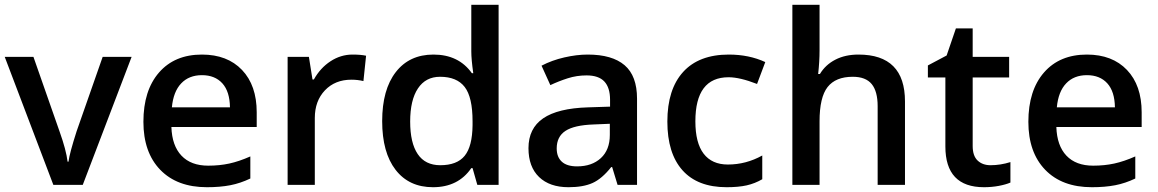

<svg xmlns="http://www.w3.org/2000/svg" viewBox="-20 -780 4885 810"><path d="M205.1 0 0 -540H121.1L231 -226.1Q259.3 -147 265.1 -98.1H269Q273.4 -133.3 303.2 -226.1L413.1 -540H535.2L329.1 0Z M853 9.8Q727.1 9.8 656 -63.7Q585 -137.2 585 -266.1Q585 -398.4 650.9 -474.1Q716.8 -549.8 832 -549.8Q939 -549.8 1001 -484.9Q1063 -419.9 1063 -306.2V-244.1H703.1Q705.6 -165.5 745.6 -123.3Q785.6 -81.1 858.4 -81.1Q906.2 -81.1 947.5 -90.1Q988.8 -99.1 1036.1 -120.1V-26.9Q994.1 -6.8 951.2 1.5Q908.2 9.8 853 9.8ZM832 -462.9Q777.3 -462.9 744.4 -428.2Q711.4 -393.6 705.1 -327.1H950.2Q949.2 -394 918 -428.5Q886.7 -462.9 832 -462.9Z M1467.3 -549.8Q1502 -549.8 1524.4 -544.9L1513.2 -438Q1488.8 -443.8 1462.4 -443.8Q1393.6 -443.8 1350.8 -398.9Q1308.1 -354 1308.1 -282.2V0H1193.4V-540H1283.2L1298.3 -444.8H1304.2Q1331.1 -493.2 1374.3 -521.5Q1417.5 -549.8 1467.3 -549.8Z M1806.6 9.8Q1705.6 9.8 1648.9 -63.5Q1592.3 -136.7 1592.3 -269Q1592.3 -401.9 1649.7 -475.8Q1707 -549.8 1808.6 -549.8Q1915 -549.8 1970.7 -471.2H1976.6Q1968.3 -529.3 1968.3 -563V-759.8H2083.5V0H1993.7L1973.6 -70.8H1968.3Q1913.1 9.8 1806.6 9.8ZM1837.4 -83Q1908.2 -83 1940.4 -122.8Q1972.7 -162.6 1973.6 -252V-268.1Q1973.6 -370.1 1940.4 -413.1Q1907.2 -456.1 1836.4 -456.1Q1775.9 -456.1 1743.2 -407Q1710.4 -357.9 1710.4 -267.1Q1710.4 -177.2 1742.2 -130.1Q1773.9 -83 1837.4 -83Z M2585.4 0 2562.5 -75.2H2558.6Q2519.5 -25.9 2480 -8.1Q2440.4 9.8 2378.4 9.8Q2298.8 9.8 2254.2 -33.2Q2209.5 -76.2 2209.5 -154.8Q2209.5 -238.3 2271.5 -280.8Q2333.5 -323.2 2460.4 -327.1L2553.7 -330.1V-358.9Q2553.7 -410.6 2529.5 -436.3Q2505.4 -461.9 2454.6 -461.9Q2413.1 -461.9 2375 -449.7Q2336.9 -437.5 2301.8 -420.9L2264.6 -502.9Q2308.6 -525.9 2360.8 -537.8Q2413.1 -549.8 2459.5 -549.8Q2562.5 -549.8 2615 -504.9Q2667.5 -460 2667.5 -363.8V0ZM2414.6 -78.1Q2477.1 -78.1 2514.9 -113Q2552.7 -147.9 2552.7 -210.9V-257.8L2483.4 -254.9Q2402.3 -252 2365.5 -227.8Q2328.6 -203.6 2328.6 -153.8Q2328.6 -117.7 2350.1 -97.9Q2371.6 -78.1 2414.6 -78.1Z M3045.4 9.8Q2922.9 9.8 2859.1 -61.8Q2795.4 -133.3 2795.4 -267.1Q2795.4 -403.3 2862.1 -476.6Q2928.7 -549.8 3054.7 -549.8Q3140.1 -549.8 3208.5 -518.1L3173.8 -425.8Q3101.1 -454.1 3053.7 -454.1Q2913.6 -454.1 2913.6 -268.1Q2913.6 -177.2 2948.5 -131.6Q2983.4 -85.9 3050.8 -85.9Q3127.4 -85.9 3195.8 -124V-23.9Q3165 -5.9 3130.1 2Q3095.2 9.8 3045.4 9.8Z M3797.9 0H3682.6V-332Q3682.6 -394.5 3657.5 -425.3Q3632.3 -456.1 3577.6 -456.1Q3505.4 -456.1 3471.4 -412.8Q3437.5 -369.6 3437.5 -268.1V0H3322.8V-759.8H3437.5V-566.9Q3437.5 -520.5 3431.6 -467.8H3439Q3462.4 -506.8 3504.2 -528.3Q3545.9 -549.8 3601.6 -549.8Q3797.9 -549.8 3797.9 -352.1Z M4158.7 -83Q4200.7 -83 4242.7 -96.2V-9.8Q4223.6 -1.5 4193.6 4.2Q4163.6 9.8 4131.3 9.8Q3968.3 9.8 3968.3 -162.1V-453.1H3894.5V-503.9L3973.6 -545.9L4012.7 -660.2H4083.5V-540H4237.3V-453.1H4083.5V-164.1Q4083.5 -122.6 4104.2 -102.8Q4125 -83 4158.7 -83Z M4586.4 9.8Q4460.4 9.8 4389.4 -63.7Q4318.4 -137.2 4318.4 -266.1Q4318.4 -398.4 4384.3 -474.1Q4450.2 -549.8 4565.4 -549.8Q4672.4 -549.8 4734.4 -484.9Q4796.4 -419.9 4796.4 -306.2V-244.1H4436.5Q4439 -165.5 4479 -123.3Q4519 -81.1 4591.8 -81.1Q4639.6 -81.1 4680.9 -90.1Q4722.2 -99.1 4769.5 -120.1V-26.9Q4727.5 -6.8 4684.6 1.5Q4641.6 9.8 4586.4 9.8ZM4565.4 -462.9Q4510.7 -462.9 4477.8 -428.2Q4444.8 -393.6 4438.5 -327.1H4683.6Q4682.6 -394 4651.4 -428.5Q4620.1 -462.9 4565.4 -462.9Z"/></svg>

Font: CAA NEO Sans SemiBold
Style: Regular
Weight: 600
Version: Version 1.10